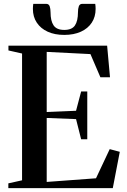

<svg xmlns="http://www.w3.org/2000/svg" viewBox="-20 -981 660 1001"><path d="M95 -41V-702L24 -718V-743H538.5L553.5 -578H503.5L451.5 -699L223.5 -710.5V-397L376.5 -403.5L403 -504H435V-255H403L376.5 -360L223.5 -366V-32.5L480.5 -51.5L552 -203.5L604.5 -189.5L568 0H23.5V-25ZM220.5 -961Q234.5 -961 239 -948.2Q243.5 -935.5 243.5 -917Q243.5 -872 259.5 -848.5Q275.5 -825 315 -825Q355 -825 370.8 -848.5Q386.5 -872 386.5 -917Q386.5 -935.5 391 -948.2Q395.5 -961 409.5 -961H476.5Q477.5 -955 478 -948.2Q478.5 -941.5 478.5 -934.5Q478.5 -893.5 458.5 -863Q438.5 -832.5 401.8 -815.8Q365 -799 315 -799Q265 -799 228.5 -815.8Q192 -832.5 171.8 -863Q151.5 -893.5 151.5 -934.5Q151.5 -941.5 152 -948.2Q152.5 -955 153.5 -961Z"/></svg>

Font: Merriweather 120pt SemiBold
Style: Regular
Weight: 600
Version: Version 2.100